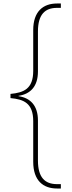

<svg xmlns="http://www.w3.org/2000/svg" viewBox="-20 -819 410 1098"><path d="M328 259V234H306C237 234 197 196 197 99V-130C197 -215 154 -259 86 -269V-271C154 -281 197 -325 197 -410V-639C197 -736 237 -774 306 -774H328V-799H306C227 -799 170 -754 170 -647V-414C170 -310 115 -289 40 -282V-258C115 -251 170 -230 170 -126V106C170 214 227 259 306 259Z"/></svg>

Font: Noto Serif Sinhala Thin
Style: Regular
Weight: 100
Designer: Jelle Bosma - Monotype Design Team
Foundry: Monotype Imaging Inc.
Version: Version 2.007